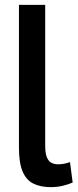

<svg xmlns="http://www.w3.org/2000/svg" viewBox="-20 -760 319 790"><path d="M166 -740V-161Q166 -129 173 -112.5Q180 -96 192 -90Q204 -84 219 -84Q230 -84 242 -86Q254 -88 268 -93L279 -9Q261 -1 238 4.5Q215 10 189 10Q147 10 117.5 -4.5Q88 -19 73 -54.5Q58 -90 58 -152V-740Z"/></svg>

Font: Georama ExtraCondensed Thin Medium
Style: Regular
Weight: 500
Version: Version 1.001